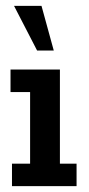

<svg xmlns="http://www.w3.org/2000/svg" viewBox="-20 -637 306 657"><path d="M21 0V-77H83V-322H16V-399H185V-77H242V0ZM107 -464 28 -617H122L164 -464Z"/></svg>

Font: Rokkitt SemiBold
Style: Regular
Weight: 600
Designer: Vernon Adams
Foundry: Vernon Adams
Version: Version 3.103